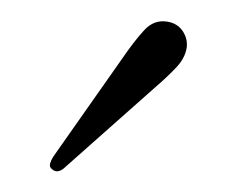

<svg xmlns="http://www.w3.org/2000/svg" viewBox="-20 -684 224 182"><path d="M95.5 -628Q107.5 -645.5 116.8 -655.5Q126 -665.5 138.5 -663.5Q148 -662 153 -654.8Q158 -647.5 157 -639Q155.5 -629 147.2 -620.2Q139 -611.5 128 -602L40 -524Q34 -519.5 29.5 -523.5Q26.5 -525.5 27.5 -529Q28.5 -532.5 30.5 -535.5Z"/></svg>

Font: Fraunces 9pt S050 Thin
Style: Regular
Weight: 100
Version: Version 1.000; ttfautohint (v1.8.3)